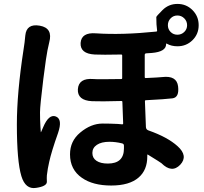

<svg xmlns="http://www.w3.org/2000/svg" viewBox="-20 -890 1040 979"><path d="M164 68Q110 77 89 8Q66 -68 66 -255Q66 -416 100 -637Q106 -673 109 -709Q115 -771 183 -759Q251 -747 231 -674Q230 -669 222 -633Q217 -612 201 -488Q184 -350 184 -317Q184 -281 186 -245L188 -218Q188 -213 190 -218L200 -241Q229 -310 265 -296Q300 -282 276 -212Q242 -116 231 -65Q223 -31 219 4Q218 15 219 37Q219 60 164 68ZM398 17Q337 -25 337 -103Q337 -171 389 -214Q444 -260 503 -260Q542 -260 581 -258L603 -256Q608 -256 608 -261L604 -370Q604 -375 599 -375Q493 -372 449 -374Q374 -378 377 -435Q381 -493 456 -487Q477 -485 598 -487Q603 -487 603 -492V-607Q603 -612 598 -612Q501 -610 463 -612Q388 -616 391 -671Q395 -726 470 -720Q602 -711 777 -729Q782 -730 781 -735Q777 -762 777 -803Q777 -807 808.5 -838.5Q840 -870 885 -870Q930 -870 961.5 -838.5Q993 -807 993 -761.5Q993 -716 961.5 -685Q930 -654 885 -654Q854 -654 831 -667Q827 -670 827 -665Q827 -626 754 -620L725 -618Q718 -617 718 -610V-497Q718 -492 723 -492Q788 -495 807 -497Q881 -506 888 -450Q895 -393 859 -388.5Q823 -384 724 -379Q719 -379 719 -374L724 -242Q725 -229 737 -225Q834 -191 885 -145Q941 -95 899 -50Q856 -5 803 -58Q800 -61 735 -101Q731 -104 731 -99V-92Q731 -23 687 15Q640 56 547 56Q454 56 398 17ZM530 -56Q612 -56 612 -133V-147Q612 -157 602 -159Q570 -167 538 -167Q497 -167 474 -151.5Q451 -136 451 -110Q451 -84 472 -70Q493 -56 530 -56ZM884.5 -713Q905 -713 919.5 -727Q934 -741 934 -761.5Q934 -782 919.5 -796.5Q905 -811 884.5 -811Q864 -811 850 -796.5Q836 -782 836 -761.5Q836 -741 850 -727Q864 -713 884.5 -713Z"/></svg>

Font: Resource Han Rounded KR
Style: Bold
Weight: 700
Designer: Cyano Hao (round all glyphs); Ryoko NISHIZUKA 西塚涼子 (kana, bopomofo & ideographs); Paul D. Hunt (Latin, Greek & Cyrillic)
Foundry: Cyano Hao
Version: 0.990